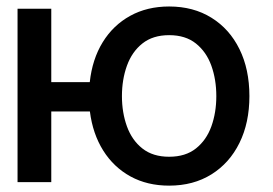

<svg xmlns="http://www.w3.org/2000/svg" viewBox="-20 -573 859 604"><path d="M141.3 -545.5V-314.6H262.4Q270.2 -386.7 303.1 -440.2Q335.9 -493.6 389.4 -523.1Q442.8 -552.6 512.1 -552.6Q588.4 -552.6 645.2 -517.2Q702.1 -481.9 733.3 -418.5Q764.6 -355.1 764.6 -270.6Q764.6 -186.8 733.3 -123.4Q702.1 -60 645.2 -24.5Q588.4 11 512.1 11Q443.5 11 390.6 -17.9Q337.7 -46.9 304.7 -99.4Q271.7 -152 262.8 -222.3H141.3V0H35.2V-545.5ZM512.1 -79.9Q563.6 -79.9 596.4 -106Q629.3 -132.1 644.9 -175.4Q660.5 -218.8 660.5 -270.6Q660.5 -322.8 644.9 -366.3Q629.3 -409.8 596.4 -436.1Q563.6 -462.4 512.1 -462.4Q460.9 -462.4 428.1 -436.3Q395.2 -410.2 379.4 -366.5Q363.6 -322.8 363.6 -270.6Q363.6 -218.8 379.4 -175.2Q395.2 -131.7 428.1 -105.8Q460.9 -79.9 512.1 -79.9Z"/></svg>

Font: Inter UI Medium
Style: Regular
Weight: 500
Designer: Rasmus Andersson
Foundry: rsms
Version: 3.2;8d6f07862